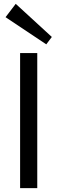

<svg xmlns="http://www.w3.org/2000/svg" viewBox="-20 -975 297 995"><path d="M173.1 -700V0H84.2V-700ZM248.6 -783.5 219.8 -745.2 8.8 -886 61.5 -955.1Z"/></svg>

Font: Pathway Extreme 8pt Thin
Style: Regular
Weight: 100
Designer: Eduardo Rodriguez Tunni
Foundry: Eduardo Rodriguez Tunni
Version: Version 1.000